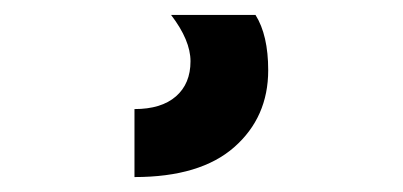

<svg xmlns="http://www.w3.org/2000/svg" viewBox="-20 31 540 257"><path d="M339 125Q339 188 293.5 228Q248 268 160 268V177Q196 177 215.5 160Q235 143 235 113Q235 85 209 51H322Q339 78 339 125Z"/></svg>

Font: Hind Siliguri
Style: Bold
Weight: 700
Designer: Jyotish Sonowal
Foundry: Indian Type Foundry
Version: Version 1.001;PS 1.0;hotconv 1.0.86;makeotf.lib2.5.63406; tt